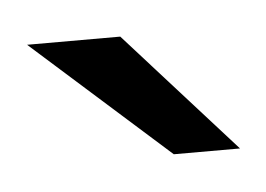

<svg xmlns="http://www.w3.org/2000/svg" viewBox="-26 -657 216 156"><g transform="rotate(-5 82.5 -578.5)"><path d="M111 -529 0 -628H76L165 -529Z"/></g></svg>

Font: Smooch Sans SemiBold
Style: Bold
Weight: 600
Designer: Robert E. Leuschke
Foundry: Robert E. Leuschke
Version: Version 1.010; ttfautohint (v1.8.3)